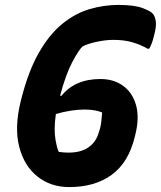

<svg xmlns="http://www.w3.org/2000/svg" viewBox="-20 -740 654 780"><path d="M461 -720Q526 -720 560 -707Q594 -694 602 -683Q610 -673 613 -653Q616 -633 605 -592Q597 -560 586 -542H580Q550 -559 517 -568.5Q484 -578 441 -578Q409 -578 372 -570Q335 -562 315 -551Q299 -536 273 -486.5Q247 -437 224 -351H230Q285 -419 388 -419Q442 -419 480 -391.5Q518 -364 532.5 -313.5Q547 -263 530 -194L527 -182Q502 -80 434 -30Q366 20 261 20Q186 20 132 -23Q78 -66 58 -144Q38 -222 64 -328L66 -336Q95 -451 138 -526Q181 -601 233.5 -643.5Q286 -686 344 -703Q402 -720 461 -720ZM219 -123Q239 -120 258 -120Q308 -120 338 -140.5Q368 -161 379 -195L381 -201Q389 -223 391.5 -246Q394 -269 395 -283Q367 -295 323 -295Q297 -295 268 -290.5Q239 -286 207 -277Q198 -214 205.5 -172.5Q213 -131 219 -123Z"/></svg>

Font: Recursive Sn Csl St XBd
Style: Italic
Weight: 800
Italic angle: -15°
Version: Version 1.079;hotconv 1.0.112;makeotfexe 2.5.65598; ttfautoh